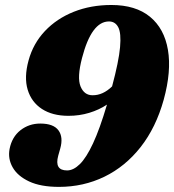

<svg xmlns="http://www.w3.org/2000/svg" viewBox="-20 -735 698 770"><path d="M216.5 14.5Q143.5 14.5 97 -7.2Q50.5 -29 30.8 -63.8Q11 -98.5 18.5 -138Q28 -186 62.2 -212.8Q96.5 -239.5 141.5 -239.5Q194.5 -239.5 214.5 -212.2Q234.5 -185 221.5 -139L213.5 -110.5Q197.5 -51.5 249 -51.5Q274.5 -51.5 300.2 -76.8Q326 -102 353 -159.8Q380 -217.5 409 -315.5Q377.5 -294.5 338 -282.5Q298.5 -270.5 254.5 -270.5Q190.5 -270.5 148.2 -298Q106 -325.5 91 -375.2Q76 -425 94.5 -492.5Q113 -560.5 160.2 -610.5Q207.5 -660.5 276 -687.8Q344.5 -715 426.5 -715Q524 -715 581.5 -667.8Q639 -620.5 653.5 -535Q668 -449.5 636.5 -335Q605.5 -223.5 544 -145.2Q482.5 -67 398.5 -26.2Q314.5 14.5 216.5 14.5ZM309 -502.5Q288.5 -424 303 -388.5Q317.5 -353 351 -353Q392.5 -352.5 429.5 -388.5Q456.5 -489 461.5 -545.8Q466.5 -602.5 454.2 -625.8Q442 -649 417 -649Q347 -649 309 -502.5Z"/></svg>

Font: Fraunces 72pt S050 Black
Style: Italic
Weight: 900
Italic angle: -16°
Version: Version 1.000; ttfautohint (v1.8.3)